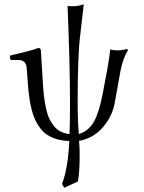

<svg xmlns="http://www.w3.org/2000/svg" viewBox="-20 -645 668 892"><path d="M472.2 -290Q484.9 -352.1 492.2 -416Q504.4 -411.1 527.8 -411.1Q548.8 -411.1 570.8 -418L574.2 -411.1Q550.3 -371.6 540 -316.9L512.2 -163.1Q500.5 -102.5 457 -52.7Q413.6 -2.9 347.2 9.8Q350.1 34.2 350.1 73.2Q350.1 157.7 341.8 198.2L278.8 227.1L268.1 210Q296.9 133.8 301.8 9.8Q270.5 9.3 244.6 1.7Q218.8 -5.9 200 -18.1Q181.2 -30.3 166.7 -49.6Q152.3 -68.8 142.8 -89.6Q133.3 -110.4 126.5 -137.9Q119.6 -165.5 116.2 -191.9Q112.3 -218.3 109.9 -251L104 -329.1Q101.1 -366.2 64.9 -366.2H30.8Q26.4 -373.5 25.9 -376.7Q25.4 -379.9 27.8 -387.2Q125 -409.2 157.2 -421.9Q164.6 -421.9 166.7 -419.2Q168.9 -416.5 169.9 -409.2L179.2 -258.8Q181.6 -220.2 184.6 -196.3Q188 -168.9 193.8 -141.6Q199.7 -114.3 208.7 -94.7Q217.8 -75.2 230.7 -59.1Q243.7 -43 262 -33.7Q280.3 -24.4 303.2 -22Q305.2 -70.8 305.2 -168Q305.2 -341.3 293.9 -617.2Q299.8 -616.2 324.2 -616.2Q342.8 -616.2 369.1 -625L352.1 -476.1Q340.8 -387.2 340.8 -172.9Q340.8 -84.5 346.2 -22Q393.1 -37.1 417 -80.8Q440.9 -124.5 457 -209Z"/></svg>

Font: Linux Libertine Display G
Style: Regular
Weight: 400
Designer: Philipp H. Poll
Foundry: Philipp H. Poll
Version: Version 5.0.9